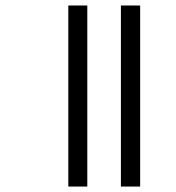

<svg xmlns="http://www.w3.org/2000/svg" viewBox="-20 -770 638 697"><path d="M228 -750H296.9V-92.8H228ZM418.9 -750H488.8V-92.8H418.9Z"/></svg>

Font: Liberation Sans
Style: Regular
Weight: 400
Designer: Steve Matteson
Foundry: Ascender Corporation
Version: Version 2.00.1